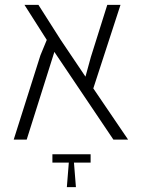

<svg xmlns="http://www.w3.org/2000/svg" viewBox="-20 -570 581 784"><path d="M503 0H443L202 -358L89 0H36L145 -344L171 -407L80 -550H137L228 -407L329 -257L351 -337L418 -550H472L361 -209ZM350 60V94H282L290 194H253L261 94H194V60Z"/></svg>

Font: Assistant Light
Style: Regular
Weight: 300
Designer: Hebrew By Ben Nathan, Latin by Paul Hunt
Version: Version 2.001;PS 002.001;hotconv 1.0.88;makeotf.lib2.5.64775